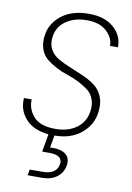

<svg xmlns="http://www.w3.org/2000/svg" viewBox="-103 -772 753 1092"><g transform="rotate(10 273.5 -226.5)"><path d="M470 -167Q461 -93 401 -43Q341 7 247 7L234 78Q295 75 324 97.5Q353 120 345 164Q338 206 304 231Q270 256 218 256H136L142 222H215Q295 222 306 164Q316 109 235 109H194L212 6Q125 -2 79.5 -52Q34 -102 39 -173H84Q80 -119 118 -75Q156 -31 245 -31Q319 -31 367.5 -67Q416 -103 424 -164Q430 -204 418 -235Q406 -266 382 -284Q358 -302 326 -318.5Q294 -335 259.5 -346Q225 -357 193 -374Q161 -391 136.5 -411Q112 -431 100 -464Q88 -497 93 -540Q101 -613 162 -661Q223 -709 320 -709Q414 -709 466 -661.5Q518 -614 515 -550H469Q471 -594 431 -632.5Q391 -671 316 -671Q245 -671 196 -637.5Q147 -604 139 -545Q133 -503 149.5 -472.5Q166 -442 197.5 -424Q229 -406 267.5 -390.5Q306 -375 344.5 -358Q383 -341 414 -318.5Q445 -296 461 -257.5Q477 -219 470 -167Z"/></g></svg>

Font: Poppins ExtraLight
Style: Italic
Weight: 275
Italic angle: -10°
Designer: Ninad Kale (Devanagari), Jonny Pinhorn (Latin)
Foundry: Indian Type Foundry
Version: Version 3.200;PS 1.000;hotconv 16.6.54;makeotf.lib2.5.65590